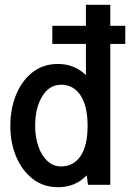

<svg xmlns="http://www.w3.org/2000/svg" viewBox="-20 -770 543 800"><path d="M221.5 10Q161 10 116.5 -24.5Q72 -59 47.5 -117Q23 -175 23 -246Q23 -315.5 46.5 -374Q70 -432.5 114.5 -468Q159 -503.5 221.5 -503.5Q257.5 -503.5 286.2 -491.2Q315 -479 338 -457.5V-587H198V-662.5H338V-750H439.5V-662.5H502V-587H439.5V0H346.5L341.5 -39.5Q294 10 221.5 10ZM234.5 -76.5Q286 -76.5 315.5 -119.5Q345 -162.5 345 -246Q345 -327.5 315.8 -372.2Q286.5 -417 234.5 -417Q186 -417 156.2 -369Q126.5 -321 126.5 -246Q126.5 -198 140 -159.5Q153.5 -121 177.8 -98.8Q202 -76.5 234.5 -76.5Z"/></svg>

Font: Cabin Condensed Medium
Style: Regular
Weight: 500
Width: 3
Designer: Pablo Impallari
Foundry: Pablo Impallari. http://www.impallari.com Igino Marini. http://www.ikern.com
Version: Version 3.001; ttfautohint (v1.8.3)